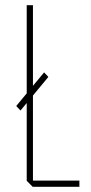

<svg xmlns="http://www.w3.org/2000/svg" viewBox="-20 -720 349 740"><path d="M59 -294 43 -311V-312L150 -441L166 -424V-423ZM106 0 83 -23V-24H286V0ZM83 -24V-700H107V-24Z"/></svg>

Font: Foldit Thin
Style: Regular
Weight: 100
Designer: Sophia Tai
Foundry: Sophia Tai
Version: Version 1.003